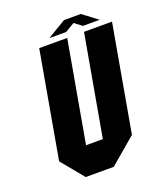

<svg xmlns="http://www.w3.org/2000/svg" viewBox="-147 -910 859 1007"><g transform="rotate(-20 282.0 -406.0)"><path d="M158.2 -718.8H314.5L214.8 -156.2H308.6L408.2 -718.8H564.5L459.5 -125L312.5 0H156.2L53.2 -125ZM330.6 -812.5H424.3L507.3 -750H413.6L372.1 -781.2L319.8 -750H226.1Z"/></g></svg>

Font: Signwood
Style: Italic
Weight: 400
Italic angle: -10°
Designer: GGBotNet
Foundry: GGBotNet
Version: 0.95